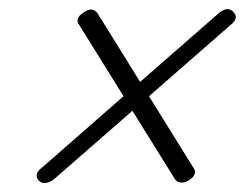

<svg xmlns="http://www.w3.org/2000/svg" viewBox="-20 -552 538 422"><path d="M64.5 -156Q53 -170 74.5 -185.5L251.5 -340.5L154.5 -496.5Q143 -511 163.5 -524.5Q182.5 -538 194 -523.5L288 -372L462.5 -524.5Q482 -539 493.5 -525Q506 -511.5 486 -496.5L307.5 -340.5L405 -183.5Q415.5 -170 396.5 -156.5Q387 -150 378 -150.8Q369 -151.5 365 -157.5L271 -308.5L98 -157.5Q76 -142.5 64.5 -156Z"/></svg>

Font: Fraunces 72pt
Style: Bold Italic
Weight: 700
Italic angle: -16°
Version: Version 1.000;[b76b70a41]